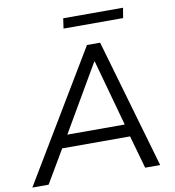

<svg xmlns="http://www.w3.org/2000/svg" viewBox="-115 -951 943 1034"><g transform="rotate(-10 356.5 -434.5)"><path d="M-22 0 401 -705H473L677 0H595L544 -180H173L67 0ZM424 -610 213 -248H527L427 -610ZM292 -814 300 -869H627L618 -814Z"/></g></svg>

Font: Mulish
Style: Italic
Weight: 400
Italic angle: -9°
Designer: Vernon Adams
Foundry: Vernon Adams
Version: Version 3.603; ttfautohint (v1.8.3)